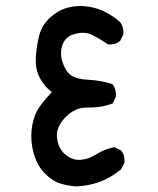

<svg xmlns="http://www.w3.org/2000/svg" viewBox="-20 -633 540 656"><path d="M239.7 3.9Q211.9 2 185.5 -6.3Q172.4 -10.3 158.9 -19Q145.5 -27.8 132.3 -41.5Q123.5 -50.3 116.5 -61Q109.4 -71.8 104 -84Q98.6 -96.2 94.7 -109.9Q84 -150.9 87.9 -188Q89.8 -206.5 94.2 -222.4Q98.6 -238.3 105 -251.5Q117.7 -276.4 157.2 -318.4Q132.3 -336.9 117.2 -364.7Q99.6 -396 102.5 -439Q105.5 -480.5 114.3 -513.2Q123.5 -546.9 150.4 -572.3Q163.6 -584.5 178.2 -593Q192.9 -601.6 209.5 -606.4Q241.7 -615.2 273.9 -611.3Q306.2 -607.4 331.1 -596.2Q355.5 -585 377.9 -567.9L389.6 -558.1L390.1 -557.6L390.6 -557.1Q403.3 -540 401.4 -516.1V-515.1L400.9 -514.2L391.1 -494.6L390.6 -493.2L389.6 -492.7Q374 -479.5 350.1 -481.4H348.6L347.2 -482.4Q338.9 -488.3 330.3 -493.7Q321.8 -499 313.2 -503.9Q304.7 -508.8 295.9 -513.2Q271 -525.9 237.8 -517.6Q221.2 -513.7 210.7 -504.9Q200.2 -496.1 194.3 -482.4Q190.4 -472.7 189.2 -462.9Q188 -453.1 189 -442.6Q189.9 -432.1 193.4 -421.4Q204.1 -388.7 223.1 -375.5Q232.4 -369.1 247.3 -365.2Q262.2 -361.3 282.2 -360.4Q324.2 -358.4 362.3 -346.2L363.8 -345.7L365.2 -344.2Q377.9 -327.1 376 -303.2V-302.2L375.5 -301.3L365.7 -281.7L364.7 -279.3L362.3 -278.8Q343.3 -271.5 322.3 -268.3Q301.3 -265.1 278.8 -265.6Q271.5 -265.6 264.9 -264.9Q258.3 -264.2 251.7 -262.5Q245.1 -260.7 239 -257.8Q232.9 -254.9 226.8 -251.2Q220.7 -247.6 214.8 -242.7Q209 -237.8 203.6 -232.4Q170.4 -198.2 174.8 -161.6Q179.2 -125 203.4 -105Q227.5 -85 254.9 -86.9Q283.2 -88.9 308.6 -105.5Q336.4 -123.5 369.1 -129.9L371.1 -130.4L372.6 -129.4L392.1 -119.6L393.6 -119.1L394 -118.2Q407.2 -102.5 405.3 -78.6V-77.6L404.8 -76.2L393.1 -53.7L392.1 -52.7L391.1 -52.2Q355.5 -23.9 318.8 -11Q282.2 2 240.7 3.9H240.2Z"/></svg>

Font: NaikaiFont
Style: SemiBold
Weight: 600
Version: Version 1.89